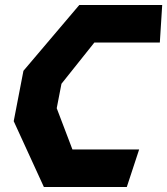

<svg xmlns="http://www.w3.org/2000/svg" viewBox="-20 -750 670 770"><path d="M156 0H488.5L538 -150.5H270.5L207.5 -316L226.5 -414L358.5 -579.5H621L630.5 -730H298L74 -466L35 -264Z"/></svg>

Font: Monaspace Krypton ExtraBold
Style: Italic
Weight: 800
Italic angle: -11°
Designer: Riley Cran & the Lettermatic Team
Foundry: Lettermatic
Version: Version 1.101 (Monaspace Krypton)